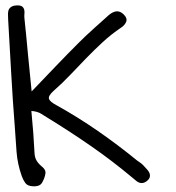

<svg xmlns="http://www.w3.org/2000/svg" viewBox="-20 -681 642 702"><path d="M39.1 -661.1Q53.7 -662.1 60.1 -657.7Q66.4 -653.3 68.4 -646Q70.3 -638.7 69.3 -630.4Q68.4 -622.1 69.3 -614.3Q76.2 -549.8 82 -484.9Q87.9 -419.9 95.7 -346.7Q142.6 -395.5 183.6 -438.5Q224.6 -481.4 266.6 -523.4Q293 -549.8 321.3 -575.2Q349.6 -600.6 377.9 -626Q384.8 -631.8 392.6 -635.7Q400.4 -639.6 408.2 -639.6Q420.9 -639.6 432.6 -627.9Q446.3 -614.3 441.4 -601.6Q436.5 -588.9 422.9 -580.1Q386.7 -555.7 355.5 -526.9Q324.2 -498 294.9 -467.8Q265.6 -437.5 236.8 -407.2Q208 -377 175.8 -348.6Q155.3 -330.1 159.2 -319.3Q163.1 -308.6 185.5 -296.9Q264.6 -252.9 337.9 -202.1Q411.1 -151.4 480.5 -94.7Q488.3 -89.8 495.1 -84.5Q502 -79.1 507.8 -72.3Q513.7 -66.4 519 -60.1Q524.4 -53.7 526.9 -47.4Q529.3 -41 527.8 -34.2Q526.4 -27.3 518.6 -20.5Q508.8 -11.7 498 -11.7Q488.3 -11.7 479.5 -18.6Q470.7 -25.4 461.9 -33.2Q390.6 -92.8 314 -146Q237.3 -199.2 156.2 -249Q143.6 -256.8 130.4 -265.1Q117.2 -273.4 94.7 -275.4Q98.6 -234.4 101.6 -195.8Q104.5 -157.2 106.4 -119.1Q107.4 -104.5 113.8 -93.8Q120.1 -83 132.8 -72.3Q148.4 -60.5 146 -45.9Q143.6 -31.2 135.7 -16.6Q130.9 -5.9 121.1 -2.4Q111.3 1 99.6 0Q80.1 -1 72.3 -12.2Q64.5 -23.4 59.6 -37.1Q43.9 -81.1 40.5 -126Q37.1 -170.9 34.2 -215.8Q26.4 -314.5 21 -412.6Q15.6 -510.7 9.8 -609.4Q9.8 -617.2 9.3 -626Q8.8 -634.8 10.7 -642.1Q12.7 -649.4 19.5 -654.8Q26.4 -660.2 39.1 -661.1Z"/></svg>

Font: Scriphy
Style: Regular
Weight: 400
Designer: Ala M. Lockhart
Foundry: Ala M. Lockhart
Version: Version 1.0 2021